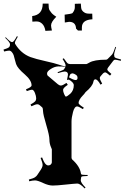

<svg xmlns="http://www.w3.org/2000/svg" viewBox="-34 -1033 707 1077"><path d="M403.3 -861.8 392.6 -872.6Q391.1 -910.6 353.5 -910.6Q348.6 -910.6 329.6 -906.7L328.6 -950.7Q367.2 -955.1 373.5 -960V-960.9Q385.7 -976.1 385.7 -991.7V-1011.7L419.4 -1012.7Q420.4 -984.4 424.6 -977.8Q428.7 -971.2 434.6 -965.8V-966.8Q444.8 -956.5 464.4 -956.5H483.4L484.4 -924.8Q425.3 -921.9 425.3 -878.9V-861.8ZM166.5 -912.6 147.5 -911.6 146.5 -942.9Q205.6 -949.7 205.6 -1012.7H238.3Q238.3 -984.4 243.7 -976.1Q249 -967.8 253.2 -962.9Q257.3 -958 258.1 -957Q258.8 -956.1 260.3 -955.1Q265.1 -949.7 281.7 -939Q252.4 -909.7 252.4 -890.6Q252.4 -881.8 257.3 -861.8L220.7 -859.9Q216.3 -886.7 202.6 -899.7Q189 -912.6 172.4 -912.6ZM440.9 23.9Q414.6 -3.9 399.2 -3.4Q383.8 -2.9 334.2 2.4Q284.7 7.8 261.5 7.8Q238.3 7.8 207.5 -6.6Q176.8 -21 162.8 -21Q148.9 -21 129.9 -16.1L127.9 -25.9Q152.8 -32.2 162.4 -38.8Q171.9 -45.4 176 -52.7Q180.2 -60.1 188 -70.8Q205.1 -94.2 205.1 -107.2Q205.1 -120.1 193.8 -147L202.1 -149.9Q211.4 -125.5 217.8 -117.2Q227.5 -105 236.6 -105Q245.6 -105 251.2 -110.8Q256.8 -116.7 256.8 -122.1V-195.8Q256.8 -196.3 253.4 -204.1Q243.2 -226.6 243.2 -249.8Q243.2 -272.9 225.6 -331.8Q208 -390.6 207.5 -408.2Q207 -425.8 203.1 -430.2L189.9 -441.9Q183.6 -448.2 175 -448.2Q166.5 -448.2 142.1 -437L137.2 -446.8Q156.7 -457.5 162.8 -464.1Q168.9 -470.7 168.9 -482.2Q168.9 -493.7 161.9 -511.7Q154.8 -529.8 145 -529.8Q138.2 -529.8 116.2 -522L111.8 -532.2Q143.1 -543.9 143.1 -554.2Q143.1 -582.5 105.5 -615.2Q64.5 -649.9 56.2 -673.8Q53.7 -681.2 49.8 -696.8Q45.9 -712.4 43 -722.2Q40 -731.9 32.7 -740.5Q25.4 -749 17.3 -749Q9.3 -749 -11.2 -744.1L-14.2 -754.9Q9.8 -762.2 15.9 -767.6Q22 -772.9 22 -783.2V-786.1Q22 -795.4 -4.9 -820.8L-2 -824.2Q23.9 -796.9 33.2 -796.9H35.2Q43 -796.9 61 -830.1L65.9 -827.1Q49.8 -800.3 49.8 -794.2Q49.8 -788.1 50.8 -787.1Q83 -733.4 136.7 -712.9Q166.5 -702.1 220.2 -690.2Q273.9 -678.2 293.5 -671.1Q313 -664.1 333 -660.2L334 -666Q334 -676.3 316.9 -702.1L323.7 -706.1Q341.8 -678.7 347.7 -676.3Q353.5 -673.8 358.9 -673.8H451.2Q453.1 -673.8 466.8 -681.6Q494.6 -698.2 561 -698.2Q565.9 -698.2 569.8 -702.1L592.8 -725.1Q600.6 -731.4 612.8 -770L617.2 -769Q606 -733.9 606 -728Q606 -722.2 606.9 -720.2V-719.2Q607.4 -714.4 609.4 -711.9Q613.8 -706.5 645 -699.2L644 -691.9Q617.7 -698.2 611.6 -698.2Q605.5 -698.2 601.1 -691.9L572.8 -654.8Q567.9 -648.4 567.9 -642.6Q567.9 -636.7 590.8 -618.2L583 -608.9Q562.5 -627 556.2 -627Q549.8 -627 543.9 -621.1L533.2 -608.9Q525.9 -602.5 525.9 -594.7Q525.9 -586.9 539.1 -564L529.8 -558.1Q513.2 -587.9 501 -587.9Q492.2 -587.9 489.7 -574.2Q485.4 -549.3 445.8 -516.1Q443.4 -514.2 441.7 -510.5Q439.9 -506.8 430.7 -497.6Q406.7 -472.7 406.7 -455.1Q406.7 -447.3 436 -429.2L431.2 -420.9Q406.7 -436 398.9 -436Q383.8 -436 375.5 -404.5Q367.2 -373 367.2 -351.1V-147.9Q367.2 -144 371.1 -138.2Q414.1 -100.1 419.9 -60.1Q420.4 -56.6 421.4 -55.7Q424.3 -51.8 444.8 -51.8H457L458 -45.9Q426.3 -44.9 423.6 -42.2Q420.9 -39.6 420.9 -36.1L418.9 -22Q418.9 -7.8 445.8 19ZM347.2 -615.2Q347.2 -631.8 328.1 -631.8Q321.3 -631.8 291 -623L289.1 -627.9Q321.3 -639.6 324.7 -643.8Q328.1 -647.9 330.1 -652.6Q332 -657.2 333 -658.2Q313 -661.1 292.5 -660.4Q272 -659.7 251 -646.2Q230 -632.8 230 -621.3Q230 -609.9 236.8 -606L291 -560.1Q299.3 -553.2 308.1 -553.2Q316.9 -553.2 338.9 -567.9L346.2 -557.1Q319.8 -539.6 319.8 -529.1Q319.8 -518.6 325.9 -504.9Q332 -491.2 335.4 -491.2Q338.9 -491.2 345.5 -495.6Q352.1 -500 360.4 -507.3Q379.9 -525.4 379.9 -555.2Q379.9 -570.8 350.1 -587.9Q349.1 -585.9 349.1 -584L341.8 -585.9Q347.2 -609.9 347.2 -615.2ZM353 -599.1Q378.9 -584 389.9 -584Q400.9 -584 400.9 -596.2Q400.9 -608.4 391.1 -613.8L381.8 -619.1Q377.9 -621.1 375 -621.1H370.1Q362.3 -620.1 359.1 -614.5Q356 -608.9 353 -599.1ZM399.9 -586.9 397.9 -585.9Q398.9 -585.9 399.9 -586.9ZM393.1 -583 392.1 -582Q393.1 -582 393.1 -583Z"/></svg>

Font: Eater Caps
Style: Regular
Weight: 400
Version: Version 001.002